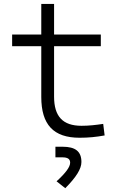

<svg xmlns="http://www.w3.org/2000/svg" viewBox="-20 -694 626 981"><path d="M386.7 9.8C432.6 9.8 471.2 5.9 514.6 -2L507.3 -61C468.3 -55.2 434.1 -51.3 396.5 -51.3C300.8 -51.3 256.3 -99.1 256.3 -200.2V-458H495.1V-517.6H256.3V-673.8H190.9V-517.6H42V-458H190.9V-198.7C190.9 -57.1 253.4 9.8 386.7 9.8ZM313.5 267.6C370.1 210.4 396 168.5 396 133.8C396 80.1 365.7 55.7 299.8 55.7H263.2V109.9H298.3C325.7 109.9 338.4 118.2 338.4 137.2C338.4 158.7 316.9 188.5 269 232.4Z"/></svg>

Font: Cascadia Code PL Light
Style: Regular
Weight: 300
Monospace: yes
Designer: Aaron Bell
Foundry: Saja Typeworks
Version: Version 2404.023